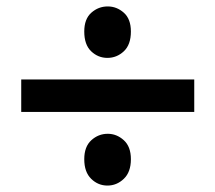

<svg xmlns="http://www.w3.org/2000/svg" viewBox="-20 -599 670 597"><path d="M46 -251V-352H584V-251ZM314 -22Q285 -22 263.5 -43Q242 -64 242 -104Q242 -143 264 -163Q286 -183 315 -183Q343 -183 365 -163Q387 -143 387 -104Q387 -64 365 -43Q343 -22 314 -22ZM314 -419Q285 -419 263.5 -439.5Q242 -460 242 -501Q242 -540 264 -559.5Q286 -579 315 -579Q343 -579 365 -559.5Q387 -540 387 -501Q387 -460 365 -439.5Q343 -419 314 -419Z"/></svg>

Font: Yaldevi SemiBold
Style: Regular
Weight: 600
Designer: Sol Matas, Rajitha Manaperi, Kosala Senevirathne
Foundry: Mooniak
Version: Version 1.100